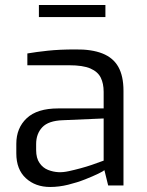

<svg xmlns="http://www.w3.org/2000/svg" viewBox="-20 -739 585 765"><path d="M180 6Q121 6 83 -29Q45 -64 45 -128V-166Q45 -229 86.5 -268Q128 -307 212 -307H393V-373Q393 -406 381.5 -429.5Q370 -453 340.5 -466Q311 -479 255 -479H89V-526Q124 -532 170.5 -537Q217 -542 280 -542Q345 -543 388 -526Q431 -509 451.5 -472.5Q472 -436 472 -377V0H411L396 -61Q392 -57 371.5 -47Q351 -37 319.5 -24.5Q288 -12 251.5 -3Q215 6 180 6ZM213 -53Q231 -52 254 -57Q277 -62 301 -68.5Q325 -75 345.5 -82Q366 -89 379 -94Q392 -99 393 -99V-267L230 -260Q173 -258 148.5 -232Q124 -206 124 -165V-141Q124 -109 137.5 -89.5Q151 -70 171.5 -62Q192 -54 213 -53ZM135 -671V-719H400V-671Z"/></svg>

Font: Exo Thin
Style: Regular
Weight: 400
Version: Version 2.000